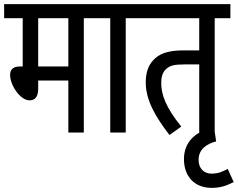

<svg xmlns="http://www.w3.org/2000/svg" viewBox="-20 -642 1152 930"><path d="M386 -554H462V-622H0V-554H90V-320H76C40 -320 29 -302 29 -279C29 -229 78 -156 123 -156C148 -156 165 -171 165 -212V-252H311V0H386ZM311 -554V-320H165V-554Z M589 -554H665V-622H450V-554H514V0H589Z M1020 -554H1096V-622H653V-554H945V-398H870C790 -398 749 -381 720 -348C697 -322 686 -288 686 -242C686 -156 734 -75 801 12L858 -29C782 -123 761 -185 761 -239C761 -267 766 -291 785 -308C803 -324 822 -330 874 -330H945V0H1020Z M1112 240 1083 176C1057 190 1037 199 1004 199C974 199 942 180 942 131C942 84 978 55 1027 43L1017 -24C925 -7 871 47 871 129C871 210 920 268 1005 268C1051 268 1079 256 1112 240Z"/></svg>

Font: Noto Sans Devanagari UI ExtraCondensed
Style: Regular
Weight: 400
Width: 2
Designer: Jelle Bosma - Monotype Design Team
Foundry: Monotype Imaging Inc.
Version: Version 2.003